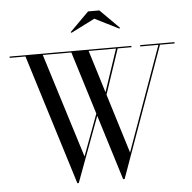

<svg xmlns="http://www.w3.org/2000/svg" viewBox="-63 -1033 1105 1105"><g transform="rotate(-5 490.0 -480.0)"><path d="M339 10 105 -742.5H14V-750H717.5V-742.5H470L656.5 -139.5L873 -742.5H768V-750H966.5V-742.5H882L612 10H603.5L370 -742.5H205L393.5 -139.5L494 -410.5L498 -396.5L347 10ZM547.5 -474 540.5 -481 629.5 -747 638.5 -745ZM380.5 -855 376.5 -859.5 486.5 -969.5H551.5L661.5 -859.5L657.5 -855L518.5 -924.5Z"/></g></svg>

Font: Bodoni Moda 28pt
Style: Regular
Weight: 400
Designer: Owen Earl
Foundry: indestructible type
Version: Version 2.005